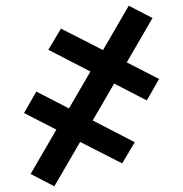

<svg xmlns="http://www.w3.org/2000/svg" viewBox="-20 -488 640 671"><path d="M170 163 87 120 177 -35 64 -93 107 -168 221 -109 296 -238 149 -314 193 -388 340 -313 430 -468 513 -425 423 -270 536 -212 493 -137 379 -196 304 -67 451 9 407 83 260 8Z"/></svg>

Font: Iosevka Fixed Medium Extended
Style: Regular
Weight: 500
Width: 7
Monospace: yes
Designer: Belleve Invis
Foundry: Belleve Invis
Version: Version 24.1.1; ttfautohint (v1.8.4)